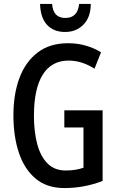

<svg xmlns="http://www.w3.org/2000/svg" viewBox="-20 -943 594 973"><path d="M306 -384H500V-26Q407 10 306 10Q218 10 161 -37.5Q104 -85 76 -168Q48 -251 48 -359Q48 -467 79 -549Q110 -631 171.5 -677.5Q233 -724 325 -724Q372 -724 414 -712Q456 -700 492 -678L459 -595Q394 -636 328 -636Q241 -636 196.5 -564.5Q152 -493 152 -356Q152 -276 168.5 -213.5Q185 -151 220.5 -115Q256 -79 313 -79Q364 -79 403 -93V-297H306ZM440 -923Q440 -857 403.5 -819Q367 -781 310 -781Q252 -781 218.5 -817Q185 -853 183 -923H244Q249 -852 311 -852Q374 -852 381 -923Z"/></svg>

Font: Noto Sans Thai ExtCond Med
Style: Regular
Weight: 500
Width: 2
Designer: Monotype Design Team
Foundry: Monotype Imaging Inc.
Version: Version 2.002; ttfautohint (v1.8.4.7-5d5b)